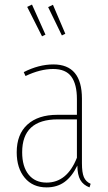

<svg xmlns="http://www.w3.org/2000/svg" viewBox="-20 -811 474 841"><path d="M179.2 -659.2 164.1 -651.9 99.1 -780.8 120.1 -791ZM266.1 -663.1 251 -655.8 190.9 -779.8 211.9 -790ZM338.9 -96.2Q338.9 -55.2 347.4 -35.2Q356 -15.1 377 -5.9L372.1 9.8Q344.7 -0.5 332 -22.5Q319.3 -44.4 318.8 -85.9Q295.4 -37.6 262.7 -13.9Q230 9.8 184.1 9.8Q123 9.8 88.1 -32.5Q53.2 -74.7 53.2 -144Q53.2 -222.7 100.1 -265.4Q147 -308.1 231 -308.1H316.9V-377Q316.9 -441.9 292.5 -475.3Q268.1 -508.8 212.9 -508.8Q156.2 -508.8 91.8 -478L84 -495.1Q149.9 -528.8 213.9 -528.8Q338.9 -528.8 338.9 -378.9ZM184.1 -11.2Q273.9 -11.2 316.9 -120.1V-288.1H232.9Q77.1 -288.1 77.1 -144Q77.1 -81.1 105.5 -46.1Q133.8 -11.2 184.1 -11.2Z"/></svg>

Font: Fira Sans Compressed Thin
Style: Regular
Weight: 100
Width: 1
Designer: Carrois Corporate & Edenspiekermann AG
Foundry: Carrois Corporate GbR & Edenspiekermann AG
Version: Version 4.203;PS 004.203;hotconv 1.0.88;makeotf.lib2.5.64775